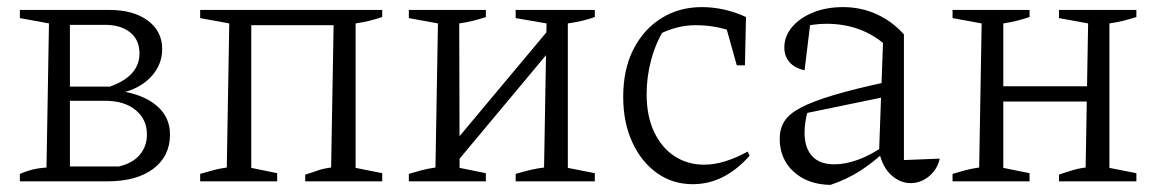

<svg xmlns="http://www.w3.org/2000/svg" viewBox="-20 -511 3260 541"><path d="M36 0V-21Q47 -26 65.5 -31.5Q84 -37 111 -39L118 -445L36 -460V-483H288Q356 -483 396.5 -453Q437 -423 437 -373Q437 -331 409 -298.5Q381 -266 333 -252Q391 -241 425 -210Q459 -179 459 -132Q459 -71 412 -35.5Q365 0 282 0ZM177 -16 151 -42H315Q354 -51 374 -75Q394 -99 394 -132Q394 -175 362 -201Q330 -227 277 -227H170V-267H290Q373 -297 373 -360Q373 -399 346.5 -420Q320 -441 276 -441H151L177 -467Z M544 0V-21Q562 -26 579.5 -31Q597 -36 619 -39L626 -445L544 -460V-483H1057V-463Q1039 -457 1021 -452.5Q1003 -448 982 -445V-38L1057 -23V0H840V-19Q857 -24 873.5 -30Q890 -36 913 -39L920 -440H688V-38L761 -23V0Z M1245 -28 1242 -88 1549 -455V-392ZM1132 0V-21Q1149 -26 1167 -31Q1185 -36 1207 -39L1214 -445L1132 -460V-483H1349V-463Q1331 -457 1313 -452.5Q1295 -448 1274 -445L1275 -38L1349 -23V0ZM1433 0V-21Q1453 -27 1474 -32Q1495 -37 1513 -39L1520 -445L1433 -460V-483H1656V-463Q1623 -451 1580 -445V-38L1656 -23V0Z M1932 8Q1875 8 1831 -23.5Q1787 -55 1761.5 -110.5Q1736 -166 1736 -238Q1736 -316 1765 -372.5Q1794 -429 1844 -460Q1894 -491 1958 -491Q1989 -491 2020.5 -484Q2052 -477 2082 -463L2069 -411Q2011 -440 1940 -440Q1910 -440 1880.5 -431.5Q1851 -423 1824 -407L1853 -431Q1828 -391 1815 -343Q1802 -295 1802 -246Q1802 -184 1823 -139.5Q1844 -95 1880.5 -71Q1917 -47 1964 -47Q1993 -47 2023.5 -56.5Q2054 -66 2087 -84L2092 -72Q2021 8 1932 8ZM2056 -327 2018 -463H2082L2079 -327Z M2546 5Q2517 5 2492 -17Q2467 -39 2457 -83L2468 -390Q2402 -444 2308 -444Q2288 -444 2268.5 -441Q2249 -438 2231 -433L2264 -452L2247 -313Q2219 -319 2204.5 -336Q2190 -353 2190 -377Q2190 -409 2212 -435Q2234 -461 2271.5 -476Q2309 -491 2355 -491Q2406 -491 2450 -471Q2494 -451 2527 -414V-60L2628 -64Q2623 -42 2610 -26.5Q2597 -11 2580.5 -3Q2564 5 2546 5ZM2320 10Q2256 9 2216.5 -27Q2177 -63 2177 -120Q2177 -148 2190 -169Q2203 -190 2236 -207.5Q2269 -225 2329 -243Q2389 -261 2483 -281V-240L2236 -189L2257 -201Q2252 -186 2249.5 -168.5Q2247 -151 2247 -137Q2247 -95 2268 -71.5Q2289 -48 2331 -48Q2362 -48 2398 -61Q2434 -74 2474 -102V-85Q2440 -53 2403.5 -29.5Q2367 -6 2320 10Z M2964 0V-19Q2981 -25 3001 -31Q3021 -37 3039 -39L3046 -445L2964 -460V-483H3182V-463Q3163 -457 3145 -452.5Q3127 -448 3106 -445V-38L3182 -23V0ZM2664 0V-21Q2681 -26 2699 -31Q2717 -36 2739 -39L2746 -445L2664 -460V-483H2881V-463Q2863 -457 2845 -452.5Q2827 -448 2807 -445V-38L2881 -23V0ZM2777 -225V-268H3076V-225Z"/></svg>

Font: Piazzolla 24pt Light
Style: Regular
Weight: 300
Designer: Juan Pablo del Peral
Foundry: Huerta Tipografica
Version: Version 2.005